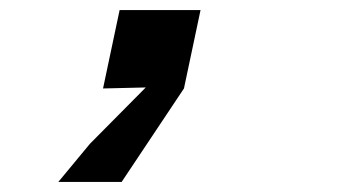

<svg xmlns="http://www.w3.org/2000/svg" viewBox="-20 -176 690 382"><path d="M218 -156H379L346 0L222 186H96L159 110L270 -2L185 0Z"/></svg>

Font: Azeret Mono SemiBold
Style: Italic
Weight: 600
Italic angle: -12°
Designer: Martin Vácha
Foundry: Displaay
Version: Version 1.000; Glyphs 3.0.3, build 3074